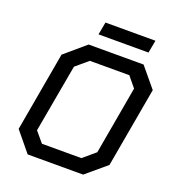

<svg xmlns="http://www.w3.org/2000/svg" viewBox="-150 -966 984 1083"><g transform="rotate(20 342.0 -424.5)"><path d="M42 -118 126 -594 250 -700H580L678 -582L593 -102L472 0H139ZM431 -84 504 -146 576 -554 525 -616H288L215 -554L142 -146L194 -84ZM297 -849H597L583 -773H283Z"/></g></svg>

Font: Chakra Petch Medium
Style: Italic
Weight: 500
Italic angle: -10°
Designer: Katatrad Aksorn Co.,Ltd.
Foundry: Cadson Demak Co.,Ltd.
Version: Version 1.000; ttfautohint (v1.6)